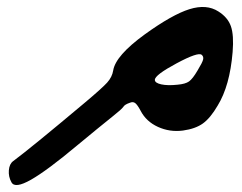

<svg xmlns="http://www.w3.org/2000/svg" viewBox="-20 -755 696 553"><path d="M549 -552Q563 -575 565 -583.5Q567 -592 561 -597Q551 -606 488.5 -572.5Q426 -539 426 -525Q426 -516 444.5 -512Q463 -508 491 -511Q514 -513 524.5 -520.5Q535 -528 549 -552ZM13 -230Q4 -246 5.5 -264.5Q7 -283 18 -291Q68 -328 224 -459Q274 -501 288.5 -517Q303 -533 306 -552Q313 -595 397 -656Q476 -713 525.5 -728.5Q575 -744 609 -722Q636 -705 645 -679.5Q654 -654 650 -605Q642 -508 607 -451Q586 -415 564.5 -399.5Q543 -384 507 -379Q469 -374 435 -389.5Q401 -405 385 -436Q376 -453 369.5 -458Q363 -463 354 -459Q339 -454 335 -447Q330 -440 306 -421Q266 -389 202 -336Q116 -264 69.5 -237.5Q23 -211 13 -230Z"/></svg>

Font: Lilach
Style: Regular
Weight: 400
Version: Version 1.0